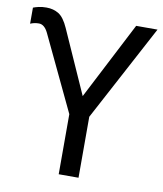

<svg xmlns="http://www.w3.org/2000/svg" viewBox="-82 -792 730 859"><g transform="rotate(10 283.0 -362.5)"><path d="M60 -725Q92 -725 116 -710Q140 -695 160 -650L288 -363L469 -714H566L333 -277V0H243V-273L81 -614Q64 -649 39 -649Q18 -649 0 -641V-714Q10 -718 25 -721.5Q40 -725 60 -725Z"/></g></svg>

Font: BC Sans
Style: Regular
Weight: 400
Designer: Monotype Design Team
Province of B.C.
Foundry: Monotype Imaging Inc.
Version: Version 2.000;GOOG;noto-source:20170915:90ef993387c0